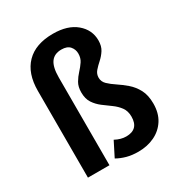

<svg xmlns="http://www.w3.org/2000/svg" viewBox="-184 -902 982 1046"><g transform="rotate(-30 307.5 -379.0)"><path d="M300.5 -774.4Q392.8 -774.4 445.4 -730Q497.9 -685.6 497.9 -619.5Q497.9 -583.6 482.6 -559.7Q467.2 -535.9 447.2 -518.2Q427.2 -500.5 412.1 -483.1Q396.9 -465.6 396.9 -442.1Q396.9 -416.9 415.9 -398.7Q434.9 -380.5 462.8 -362.1Q490.8 -343.6 519 -319.5Q547.2 -295.4 566.2 -260Q585.1 -224.6 585.1 -171.8Q585.1 -111.8 558.5 -70Q531.8 -28.2 486.2 -6.4Q440.5 15.4 384.1 15.4Q344.1 15.4 312.1 6.7Q280 -2.1 252.8 -17.4L299 -108.7Q334.4 -89.7 367.7 -89.7Q446.2 -89.7 446.2 -169.7Q446.2 -205.1 428.7 -228.7Q411.3 -252.3 385.9 -270.5Q360.5 -288.7 335.1 -307.9Q309.7 -327.2 292.3 -353.3Q274.9 -379.5 274.9 -420Q274.9 -455.4 289 -479.5Q303.1 -503.6 321.3 -523.1Q339.5 -542.6 353.3 -563.1Q367.2 -583.6 367.2 -611.8Q367.2 -637.9 350.5 -657.4Q333.8 -676.9 297.4 -676.9Q252.8 -676.9 231.3 -646.9Q209.7 -616.9 209.7 -552.3V0H74.4V-545.6Q74.4 -655.4 132.6 -714.9Q190.8 -774.4 300.5 -774.4Z"/></g></svg>

Font: Fira Code SemiBold
Style: Regular
Weight: 600
Designer: Carrois Corporate, Edenspiekermann AG, Nikita Prokopov
Foundry: Carrois Corporate, Edenspiekermann AG, Nikita Prokopov
Version: Version 6.002